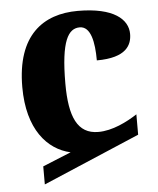

<svg xmlns="http://www.w3.org/2000/svg" viewBox="-49 -593 610 742"><g transform="rotate(-5 255.5 -221.5)"><path d="M95 107 471 -53V-132C431 -106 374 -77 319 -77C238 -77 208 -145 208 -274C208 -441 238 -486 282 -486C325 -486 337 -424 337 -353C453 -353 474 -402 474 -444C474 -500 420 -550 280 -550C146 -550 41 -477 41 -275C41 -111 116 -28 205 -8L95 37Z"/></g></svg>

Font: Noto Serif Georgian SemiCondensed ExtraBold
Style: Regular
Weight: 800
Width: 4
Designer: Monotype Design Team, Akaki Razmadze
Foundry: Google LLC
Version: Version 2.003